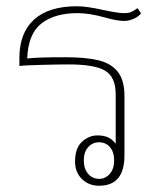

<svg xmlns="http://www.w3.org/2000/svg" viewBox="-20 -584 516 614"><path d="M220 -68Q220 -110 242 -130.5Q264 -151 292 -151Q311 -151 325 -145Q339 -139 350 -124V-282Q350 -338 316 -358Q282 -378 201 -378Q165 -378 110 -376.5Q55 -375 42 -373V-398Q42 -479 89 -521.5Q136 -564 226 -564Q257 -564 311 -552Q357 -542 375 -542Q390 -542 398 -545Q406 -548 420 -558L431 -541Q422 -530 406.5 -523.5Q391 -517 377 -517Q354 -517 316 -528Q266 -542 228 -542Q155 -542 112.5 -509Q70 -476 67 -397Q98 -401 188 -401Q255 -401 295.5 -391Q336 -381 357 -354Q378 -327 378 -277V-87Q378 10 297 10Q264 10 242 -11.5Q220 -33 220 -68ZM345 -71Q345 -98 331.5 -113.5Q318 -129 297 -129Q276 -129 262 -113.5Q248 -98 248 -71Q248 -44 262 -28Q276 -12 297 -12Q317 -12 331 -28Q345 -44 345 -71Z"/></svg>

Font: Trirong Thin
Style: Regular
Weight: 250
Designer: Katatrad Team
Foundry: CadsonDemak
Version: Version 1.001